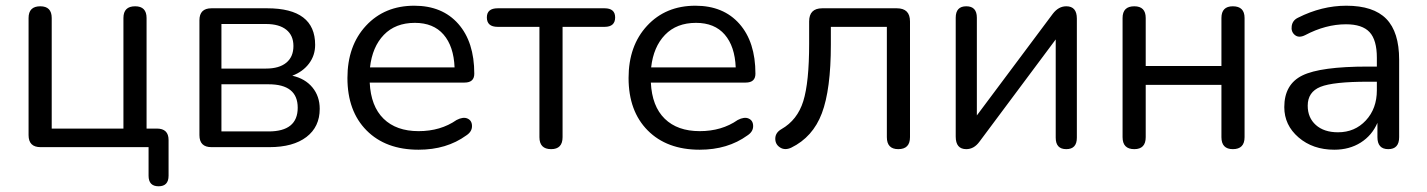

<svg xmlns="http://www.w3.org/2000/svg" viewBox="-20 -515 4995 672"><path d="M500 100V0H122Q80 0 80 -42V-452Q80 -493 121 -493Q161 -493 161 -452V-65H412V-452Q412 -493 453 -493Q493 -493 493 -452V-65H529Q570 -65 570 -25V100Q570 137 535 137Q500 137 500 100Z M923 0H720Q678 0 678 -42V-444Q678 -486 720 -486H915Q1083 -486 1083 -358Q1083 -321 1061.5 -292.5Q1040 -264 1003 -250Q1048 -240 1073.5 -209Q1099 -178 1099 -134Q1099 -71 1052.5 -35.5Q1006 0 923 0ZM755 -431V-275H911Q957 -275 982 -295.5Q1007 -316 1007 -354Q1007 -391 982 -411Q957 -431 911 -431ZM755 -220V-55H920Q1022 -55 1022 -138Q1022 -220 920 -220Z M1445 9Q1330 9 1263 -58.5Q1196 -126 1196 -242Q1196 -355 1261 -425Q1326 -495 1430 -495Q1528 -495 1584 -431.5Q1640 -368 1640 -257Q1640 -226 1606 -226H1274Q1278 -143 1322.5 -99.5Q1367 -56 1445 -56Q1522 -56 1578 -95Q1601 -107 1616.5 -100Q1632 -93 1632 -73.5Q1632 -54 1612 -41Q1543 9 1445 9ZM1432 -435Q1364 -435 1323.5 -393Q1283 -351 1275 -279H1571Q1568 -353 1532.5 -394Q1497 -435 1432 -435Z M1909 7Q1868 7 1868 -35V-421H1722Q1684 -421 1684 -454Q1684 -486 1722 -486H2096Q2133 -486 2133 -454Q2133 -421 2096 -421H1949V-35Q1949 7 1909 7Z M2429 9Q2314 9 2247 -58.5Q2180 -126 2180 -242Q2180 -355 2245 -425Q2310 -495 2414 -495Q2512 -495 2568 -431.5Q2624 -368 2624 -257Q2624 -226 2590 -226H2258Q2262 -143 2306.5 -99.5Q2351 -56 2429 -56Q2506 -56 2562 -95Q2585 -107 2600.5 -100Q2616 -93 2616 -73.5Q2616 -54 2596 -41Q2527 9 2429 9ZM2416 -435Q2348 -435 2307.5 -393Q2267 -351 2259 -279H2555Q2552 -353 2516.5 -394Q2481 -435 2416 -435Z M3124 7Q3084 7 3084 -35V-421H2888V-359Q2888 -202 2856.5 -118.5Q2825 -35 2749 2Q2727 12 2710 1Q2693 -10 2693.5 -30.5Q2694 -51 2715 -63Q2771 -95 2791.5 -161Q2812 -227 2812 -362V-440Q2812 -486 2858 -486H3119Q3165 -486 3165 -440V-35Q3165 7 3124 7Z M3362 7Q3325 7 3325 -37V-453Q3325 -493 3362 -493Q3399 -493 3399 -453V-111L3665 -467Q3685 -493 3712 -493Q3749 -493 3749 -450V-33Q3749 7 3712 7Q3675 7 3675 -33V-377L3408 -19Q3389 7 3362 7Z M3950 7Q3909 7 3909 -35V-452Q3909 -493 3950 -493Q3990 -493 3990 -452V-284H4255V-452Q4255 -493 4295 -493Q4336 -493 4336 -452V-35Q4336 7 4295 7Q4255 7 4255 -35V-218H3990V-35Q3990 7 3950 7Z M4650 9Q4575 9 4525 -34Q4475 -77 4475 -140Q4475 -220 4538.5 -251Q4602 -282 4767 -282H4799V-313Q4799 -375 4773.5 -402.5Q4748 -430 4691 -430Q4620 -430 4548 -392Q4526 -381 4512 -392.5Q4498 -404 4501 -424Q4504 -444 4523 -453Q4606 -495 4692 -495Q4787 -495 4832 -449Q4877 -403 4877 -306V-35Q4877 7 4839 7Q4801 7 4801 -35V-85Q4782 -41 4742.5 -16Q4703 9 4650 9ZM4663 -52Q4722 -52 4760.5 -93.5Q4799 -135 4799 -199V-229H4768Q4646 -229 4601.5 -211Q4557 -193 4557 -145Q4557 -103 4585.5 -77.5Q4614 -52 4663 -52Z"/></svg>

Font: Nunito
Style: Regular
Weight: 400
Designer: Vernon Adams
Foundry: Vernon Adams
Version: Version 3.602